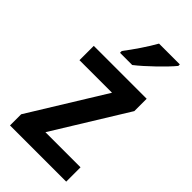

<svg xmlns="http://www.w3.org/2000/svg" viewBox="-236 -833 901 901"><g transform="rotate(45 214.0 -383.0)"><path d="M388 -756V-766H250C225 -721 184 -661 151 -618V-606H232C280 -643 358 -719 388 -756ZM400 0V-95H167L392 -460V-542H41V-447H257L27 -74V0Z"/></g></svg>

Font: Noto Sans Gurmukhi SemiCondensed SemiBold
Style: Regular
Weight: 600
Width: 4
Designer: Jelle Bosma - Monotype Design Team
Foundry: Monotype Imaging Inc.
Version: Version 2.004